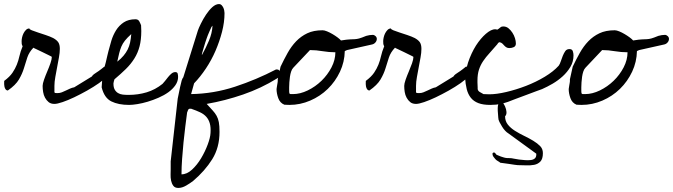

<svg xmlns="http://www.w3.org/2000/svg" viewBox="-42 -511 3284 937"><path d="M-21.5 -116.2Q5.9 -136.7 19 -156.2Q32.2 -175.8 40 -195.3Q47.9 -214.8 52.7 -236.8Q57.6 -258.8 68.4 -285.2Q64.5 -292 64 -297.4Q63.5 -302.7 63.5 -310.5Q63.5 -318.4 65.9 -329.1Q68.4 -339.8 73.2 -349.1Q78.1 -358.4 85 -365.2Q91.8 -372.1 101.6 -372.1Q100.6 -368.2 112.8 -363.3Q125 -358.4 143.1 -352.5Q161.1 -346.7 181.6 -339.8Q202.1 -333 217.8 -325.2Q235.4 -315.4 242.7 -304.2Q250 -293 250 -272.5Q250 -253.9 245.6 -230.5Q241.2 -207 236.8 -183.1Q232.4 -159.2 228 -135.3Q223.6 -111.3 223.6 -91.8V-66.4Q222.7 -57.6 228 -57.1Q233.4 -56.6 238.3 -56.6Q250 -56.6 259.8 -60.5Q269.5 -64.5 279.8 -69.3Q290 -74.2 299.8 -78.6Q309.6 -83 320.3 -85L406.2 -137.7Q410.2 -144.5 416.5 -148.9Q422.9 -153.3 428.7 -157.2Q438.5 -163.1 452.1 -173.8Q459 -179.7 466.8 -185.5H496.1Q499 -185.5 500 -179.7Q501 -173.8 501 -170.9Q501 -159.2 484.4 -141.6Q467.8 -124 441.4 -105.5Q415 -86.9 382.8 -68.8Q350.6 -50.8 319.8 -36.1Q289.1 -21.5 263.2 -12.7Q237.3 -3.9 223.6 -3.9Q206.1 -3.9 195.3 -12.7Q184.6 -21.5 177.7 -34.2Q170.9 -46.9 168.5 -62Q166 -77.1 166 -91.8Q166 -102.5 172.9 -122.1Q179.7 -141.6 188.5 -162.1Q197.3 -182.6 204.1 -202.1Q210.9 -221.7 210.9 -233.4Q210.9 -234.4 196.8 -241.2Q182.6 -248 166 -256.3Q149.4 -264.6 135.3 -271Q121.1 -277.3 121.1 -278.3Q99.6 -255.9 91.3 -230.5Q83 -205.1 74.7 -177.7Q66.4 -150.4 50.3 -123Q34.2 -95.7 -3.9 -69.3Q-4.9 -69.3 -8.3 -70.3Q-11.7 -71.3 -15.1 -75.7Q-18.6 -80.1 -20.5 -89.4Q-22.5 -98.6 -21.5 -116.2Z M459 -152.3Q460.9 -158.2 465.3 -173.3Q469.7 -188.5 474.1 -206.1Q478.5 -223.6 481.9 -239.7Q485.4 -255.9 487.3 -261.7Q493.2 -285.2 501.5 -312.5Q509.8 -339.8 524.4 -363.3Q539.1 -386.7 562 -401.9Q585 -417 619.1 -417Q631.8 -417 637.2 -407.7Q642.6 -398.4 646.5 -387.7Q646.5 -383.8 647 -373.5Q647.5 -363.3 647.5 -359.4Q647.5 -317.4 639.2 -285.2Q630.9 -252.9 613.8 -225.6Q596.7 -198.2 572.3 -174.3Q547.9 -150.4 516.6 -124Q515.6 -121.1 513.7 -114.3Q511.7 -107.4 511.7 -104.5V-102.5Q511.7 -85 517.6 -74.2Q523.4 -63.5 533.7 -57.1Q543.9 -50.8 557.1 -49.3Q570.3 -47.9 585.9 -47.9Q631.8 -47.9 673.8 -60.5Q715.8 -73.2 751 -101.6Q755.9 -106.4 763.2 -115.7Q770.5 -125 778.3 -134.8Q786.1 -144.5 794.9 -151.9Q803.7 -159.2 813.5 -159.2Q823.2 -159.2 825.2 -151.4Q827.1 -143.6 827.1 -135.7Q827.1 -114.3 814 -95.2Q800.8 -76.2 779.8 -61Q758.8 -45.9 731.9 -34.2Q705.1 -22.5 678.7 -14.6Q652.3 -6.8 628.4 -2.9Q604.5 1 587.9 1Q536.1 1 501.5 -16.1Q466.8 -33.2 454.1 -85ZM598.6 -344.7Q579.1 -327.1 567.9 -313Q556.6 -298.8 550.3 -283.7Q543.9 -268.6 539.6 -251Q535.2 -233.4 530.3 -210Q548.8 -224.6 561 -239.3Q573.2 -253.9 581.1 -269.5Q588.9 -285.2 592.8 -303.2Q596.7 -321.3 598.6 -344.7Z M791 314.5Q791 311.5 791 305.2Q791 298.8 791 292.5Q791 286.1 791 281.7Q791 277.3 791 276.4L825.2 -29.3Q832 -65.4 836.9 -86.4Q841.8 -107.4 844.7 -118.2Q848.6 -129.9 852.5 -133.8L923.8 -362.3Q927.7 -374 938.5 -396Q949.2 -418 963.4 -439.5Q977.5 -460.9 994.1 -476.1Q1010.7 -491.2 1027.3 -491.2Q1034.2 -491.2 1039.1 -486.3Q1043.9 -481.4 1047.4 -474.6Q1050.8 -467.8 1052.2 -460Q1053.7 -452.1 1053.7 -447.3Q1053.7 -402.3 1041.5 -355.5Q1029.3 -308.6 1009.8 -263.2Q990.2 -217.8 962.9 -176.8Q935.5 -135.7 905.3 -104.5L890.6 -51.8Q1001 -53.7 1105 -87.9Q1209 -122.1 1304.7 -171.9H1309.6Q1318.4 -171.9 1321.8 -165.5Q1325.2 -159.2 1325.2 -152.3Q1325.2 -144.5 1322.3 -138.7Q1319.3 -132.8 1309.6 -127.9Q1232.4 -80.1 1144.5 -49.8Q1056.6 -19.5 966.8 -3.9Q984.4 15.6 996.1 28.3Q1007.8 41 1015.1 54.2Q1022.5 67.4 1025.9 85Q1029.3 102.5 1029.3 132.8Q1029.3 209 993.7 266.1Q958 323.2 900.4 372.1Q886.7 382.8 866.7 394.5Q846.7 406.2 828.1 406.2Q811.5 406.2 803.7 395.5Q795.9 384.8 793 370.6Q790 356.4 790.5 340.8Q791 325.2 791 314.5ZM871.1 38.1Q867.2 68.4 862.3 106.4Q857.4 144.5 853.5 184.6Q849.6 224.6 846.7 264.6Q843.8 304.7 843.8 339.8Q870.1 339.8 895 316.9Q919.9 293.9 939.5 261.2Q959 228.5 971.7 194.3Q984.4 160.2 985.4 137.7Q987.3 110.4 981.9 91.3Q976.6 72.3 964.8 59.1Q953.1 45.9 934.6 37.1Q916 28.3 890.6 19.5H885.7Q878.9 19.5 876 25.4Q873 31.2 871.1 38.1ZM991.2 -380.9Q990.2 -380.9 987.3 -373.5Q984.4 -366.2 980 -357.4Q975.6 -348.6 972.2 -338.9Q968.8 -329.1 966.8 -324.2Q963.9 -316.4 960 -304.2Q956.1 -292 952.6 -279.8Q949.2 -267.6 946.3 -258.3Q943.4 -249 943.4 -248V-242.2Q961.9 -275.4 977.5 -312Q993.2 -348.6 995.1 -385.7Z M1307.6 -76.2Q1307.6 -77.1 1308.6 -83Q1309.6 -88.9 1310.5 -95.2Q1311.5 -101.6 1312.5 -106.9Q1313.5 -112.3 1313.5 -114.3V-118.2V-124L1327.1 -185.5Q1343.8 -220.7 1361.8 -252.9Q1379.9 -285.2 1403.3 -309.6Q1426.8 -334 1457.5 -348.6Q1488.3 -363.3 1532.2 -363.3Q1541 -363.3 1554.2 -357.9Q1567.4 -352.5 1580.6 -344.7Q1593.8 -336.9 1605 -328.6Q1616.2 -320.3 1622.1 -313.5Q1652.3 -318.4 1666 -318.8Q1679.7 -319.3 1689.5 -319.8Q1699.2 -320.3 1710.4 -323.2Q1721.7 -326.2 1745.1 -335.9Q1761.7 -340.8 1777.3 -340.8Q1784.2 -340.8 1790.5 -335Q1796.9 -329.1 1796.9 -321.3Q1796.9 -311.5 1790 -303.7Q1783.2 -295.9 1773.4 -293.9L1651.4 -266.6L1640.6 -261.7Q1639.6 -209 1617.2 -161.1Q1594.7 -113.3 1557.6 -77.1Q1520.5 -41 1471.7 -20Q1422.9 1 1370.1 1Q1366.2 1 1357.4 0.5Q1348.6 0 1345.7 0Q1324.2 -8.8 1315.9 -32.2Q1307.6 -55.7 1307.6 -76.2ZM1370.1 -56.6Q1371.1 -51.8 1377.9 -51.8Q1384.8 -51.8 1387.7 -51.8Q1422.9 -51.8 1460 -69.8Q1497.1 -87.9 1526.9 -116.7Q1556.6 -145.5 1575.7 -182.1Q1594.7 -218.8 1594.7 -255.9Q1563.5 -255.9 1532.2 -261.2Q1501 -266.6 1471.7 -266.6H1470.7L1389.6 -180.7Q1382.8 -173.8 1378.9 -162.1Q1375 -150.4 1373 -136.7Q1371.1 -123 1370.1 -109.4Q1369.1 -95.7 1369.1 -85Q1369.1 -82 1369.1 -71.3Q1369.1 -60.5 1370.1 -56.6Z M1743.2 -116.2Q1770.5 -136.7 1783.7 -156.2Q1796.9 -175.8 1804.7 -195.3Q1812.5 -214.8 1817.4 -236.8Q1822.3 -258.8 1833 -285.2Q1829.1 -292 1828.6 -297.4Q1828.1 -302.7 1828.1 -310.5Q1828.1 -318.4 1830.6 -329.1Q1833 -339.8 1837.9 -349.1Q1842.8 -358.4 1849.6 -365.2Q1856.4 -372.1 1866.2 -372.1Q1865.2 -368.2 1877.4 -363.3Q1889.6 -358.4 1907.7 -352.5Q1925.8 -346.7 1946.3 -339.8Q1966.8 -333 1982.4 -325.2Q2000 -315.4 2007.3 -304.2Q2014.6 -293 2014.6 -272.5Q2014.6 -253.9 2010.3 -230.5Q2005.9 -207 2001.5 -183.1Q1997.1 -159.2 1992.7 -135.3Q1988.3 -111.3 1988.3 -91.8V-66.4Q1987.3 -57.6 1992.7 -57.1Q1998 -56.6 2002.9 -56.6Q2014.6 -56.6 2024.4 -60.5Q2034.2 -64.5 2044.4 -69.3Q2054.7 -74.2 2064.5 -78.6Q2074.2 -83 2085 -85L2170.9 -137.7Q2174.8 -144.5 2181.2 -148.9Q2187.5 -153.3 2193.4 -157.2Q2203.1 -163.1 2216.8 -173.8Q2223.6 -179.7 2231.4 -185.5H2260.7Q2263.7 -185.5 2264.6 -179.7Q2265.6 -173.8 2265.6 -170.9Q2265.6 -159.2 2249 -141.6Q2232.4 -124 2206.1 -105.5Q2179.7 -86.9 2147.5 -68.8Q2115.2 -50.8 2084.5 -36.1Q2053.7 -21.5 2027.8 -12.7Q2002 -3.9 1988.3 -3.9Q1970.7 -3.9 1960 -12.7Q1949.2 -21.5 1942.4 -34.2Q1935.5 -46.9 1933.1 -62Q1930.7 -77.1 1930.7 -91.8Q1930.7 -102.5 1937.5 -122.1Q1944.3 -141.6 1953.1 -162.1Q1961.9 -182.6 1968.8 -202.1Q1975.6 -221.7 1975.6 -233.4Q1975.6 -234.4 1961.4 -241.2Q1947.3 -248 1930.7 -256.3Q1914.1 -264.6 1899.9 -271Q1885.7 -277.3 1885.7 -278.3Q1864.3 -255.9 1856 -230.5Q1847.7 -205.1 1839.4 -177.7Q1831.1 -150.4 1814.9 -123Q1798.8 -95.7 1760.7 -69.3Q1759.8 -69.3 1756.3 -70.3Q1752.9 -71.3 1749.5 -75.7Q1746.1 -80.1 1744.1 -89.4Q1742.2 -98.6 1743.2 -116.2Z M2399.4 283.2Q2395.5 279.3 2388.2 275.4Q2380.9 271.5 2375.5 265.6Q2370.1 259.8 2365.7 253.4Q2361.3 247.1 2361.3 238.3Q2361.3 237.3 2363.3 235.4Q2365.2 233.4 2367.2 233.4H2371.1Q2373 234.4 2376.5 238.3Q2379.9 242.2 2380.9 244.1Q2393.6 250 2402.3 252.9Q2411.1 255.9 2418 257.8Q2424.8 259.8 2432.1 260.3Q2439.5 260.7 2448.2 260.7Q2454.1 260.7 2465.3 263.2Q2476.6 265.6 2491.2 267.6Q2505.9 269.5 2521 270.5Q2536.1 271.5 2548.3 270Q2560.5 268.6 2567.9 262.2Q2575.2 255.9 2575.2 243.2V240.2Q2575.2 238.3 2574.2 238.3L2438.5 139.6Q2431.6 135.7 2423.3 127Q2415 118.2 2408.2 106.9Q2401.4 95.7 2395.5 84.5Q2389.6 73.2 2389.6 62.5Q2385.7 24.4 2387.7 6.8Q2388.7 2 2389.6 -2Q2380.9 0 2372.1 0Q2363.3 1 2350.6 1Q2315.4 1 2292.5 -7.8Q2269.5 -16.6 2255.9 -33.7Q2242.2 -50.8 2235.8 -75.7Q2229.5 -100.6 2227.5 -133.8Q2232.4 -183.6 2250.5 -228.5Q2268.6 -273.4 2292.5 -305.7Q2316.4 -337.9 2341.3 -355.5Q2366.2 -373 2384.8 -366.2Q2389.6 -369.1 2393.1 -371.6Q2396.5 -374 2398.9 -376.5Q2401.4 -378.9 2404.8 -380.4Q2408.2 -381.8 2415 -381.8Q2428.7 -381.8 2439.5 -373Q2450.2 -364.3 2458.5 -351.6Q2466.8 -338.9 2471.2 -324.7Q2475.6 -310.5 2475.6 -298.8Q2475.6 -286.1 2465.8 -281.2Q2456.1 -276.4 2443.4 -276.4Q2435.5 -276.4 2429.7 -279.8Q2423.8 -283.2 2419.4 -288.1Q2415 -293 2410.2 -297.9Q2405.3 -302.7 2397.5 -304.7H2393.6L2388.7 -300.8Q2385.7 -296.9 2384.8 -294.9Q2364.3 -270.5 2346.7 -251.5Q2329.1 -232.4 2315.9 -212.9Q2302.7 -193.4 2295.4 -170.9Q2288.1 -148.4 2288.1 -117.2V-108.4Q2288.1 -102.5 2288.6 -96.7Q2289.1 -90.8 2289.1 -84V-76.2Q2291 -66.4 2300.3 -61.5Q2309.6 -56.6 2317.4 -51.8Q2320.3 -51.8 2332 -51.3Q2343.8 -50.8 2345.7 -50.8Q2380.9 -50.8 2428.7 -62Q2476.6 -73.2 2524.9 -91.8Q2573.2 -110.4 2616.2 -136.2Q2659.2 -162.1 2684.6 -190.4Q2690.4 -198.2 2694.8 -211.9Q2699.2 -225.6 2704.6 -238.8Q2710 -252 2716.8 -261.7Q2723.6 -271.5 2737.3 -271.5Q2750 -271.5 2753.4 -261.2Q2756.8 -251 2756.8 -241.2Q2756.8 -210 2741.7 -184.6Q2726.6 -159.2 2704.1 -138.7Q2681.6 -118.2 2654.8 -102.5Q2627.9 -86.9 2603.5 -76.2Q2596.7 -74.2 2573.7 -65.4Q2550.8 -56.6 2524.4 -46.9Q2498 -37.1 2473.1 -27.8Q2448.2 -18.6 2436.5 -13.7Q2422.9 -9.8 2414.1 -6.8Q2418.9 0 2422.9 8.8Q2428.7 21.5 2429.7 35.2Q2430.7 48.8 2422.9 56.6Q2422.9 80.1 2436.5 97.2Q2450.2 114.3 2471.2 127.4Q2492.2 140.6 2515.6 151.9Q2539.1 163.1 2560.1 175.8Q2581.1 188.5 2594.2 202.1Q2607.4 215.8 2607.4 236.3Q2607.4 264.6 2595.2 277.3Q2583 290 2564.5 293.5Q2545.9 296.9 2524.9 295.9Q2503.9 294.9 2484.4 294.9Q2480.5 294.9 2468.3 293Q2456.1 291 2442.9 289.1Q2429.7 287.1 2417.5 285.6Q2405.3 284.2 2399.4 283.2Z M2733.4 -76.2Q2733.4 -77.1 2734.4 -83Q2735.4 -88.9 2736.3 -95.2Q2737.3 -101.6 2738.3 -106.9Q2739.3 -112.3 2739.3 -114.3V-118.2V-124L2752.9 -185.5Q2769.5 -220.7 2787.6 -252.9Q2805.7 -285.2 2829.1 -309.6Q2852.5 -334 2883.3 -348.6Q2914.1 -363.3 2958 -363.3Q2966.8 -363.3 2980 -357.9Q2993.2 -352.5 3006.3 -344.7Q3019.5 -336.9 3030.8 -328.6Q3042 -320.3 3047.9 -313.5Q3078.1 -318.4 3091.8 -318.8Q3105.5 -319.3 3115.2 -319.8Q3125 -320.3 3136.2 -323.2Q3147.5 -326.2 3170.9 -335.9Q3187.5 -340.8 3203.1 -340.8Q3210 -340.8 3216.3 -335Q3222.7 -329.1 3222.7 -321.3Q3222.7 -311.5 3215.8 -303.7Q3209 -295.9 3199.2 -293.9L3077.1 -266.6L3066.4 -261.7Q3065.4 -209 3043 -161.1Q3020.5 -113.3 2983.4 -77.1Q2946.3 -41 2897.5 -20Q2848.6 1 2795.9 1Q2792 1 2783.2 0.5Q2774.4 0 2771.5 0Q2750 -8.8 2741.7 -32.2Q2733.4 -55.7 2733.4 -76.2ZM2795.9 -56.6Q2796.9 -51.8 2803.7 -51.8Q2810.5 -51.8 2813.5 -51.8Q2848.6 -51.8 2885.7 -69.8Q2922.9 -87.9 2952.6 -116.7Q2982.4 -145.5 3001.5 -182.1Q3020.5 -218.8 3020.5 -255.9Q2989.3 -255.9 2958 -261.2Q2926.8 -266.6 2897.5 -266.6H2896.5L2815.4 -180.7Q2808.6 -173.8 2804.7 -162.1Q2800.8 -150.4 2798.8 -136.7Q2796.9 -123 2795.9 -109.4Q2794.9 -95.7 2794.9 -85Q2794.9 -82 2794.9 -71.3Q2794.9 -60.5 2795.9 -56.6Z"/></svg>

Font: Cedarville Cursive
Style: Regular
Weight: 400
Designer: Kimberly Geswein
Foundry: Kimberly Geswein
Version: Version 1.001 2010